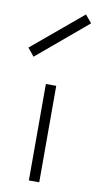

<svg xmlns="http://www.w3.org/2000/svg" viewBox="-119 -745 401 784"><g transform="rotate(10 81.5 -353.0)"><path d="M-36 -533 -9 -500 199 -675 172 -707ZM60 -399V1H103V-399Z"/></g></svg>

Font: Anthony
Style: Regular
Weight: 400
Designer: Sun Young Oh
Foundry: Velvetyne Type Foundry
Version: Version 1.000;hotconv 1.0.109;makeotfexe 2.5.65596